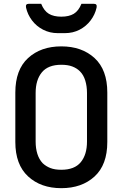

<svg xmlns="http://www.w3.org/2000/svg" viewBox="-20 -962 640 1002"><path d="M300 -720Q407 -720 473.5 -659Q540 -598 540 -479V-221Q540 -102 473.5 -41Q407 20 300 20Q193 20 126.5 -41.5Q60 -103 60 -221V-479Q60 -598 126.5 -659Q193 -720 300 -720ZM166 -223Q166 -188 175 -159Q184 -130 203 -110Q220 -94 243 -85Q266 -76 300 -76Q369 -76 401.5 -115.5Q434 -155 434 -223V-477Q434 -512 425 -541.5Q416 -571 397 -590Q381 -606 357.5 -615Q334 -624 300 -624Q231 -624 198.5 -584.5Q166 -545 166 -477ZM405 -942H471Q488 -942 484 -922Q476 -886 453 -855.5Q430 -825 395.5 -807Q361 -789 318 -789H282Q240 -789 205 -807Q170 -825 147 -855.5Q124 -886 116 -922Q112 -942 129 -942H195Q210 -905 235 -890Q260 -875 300 -875Q340 -875 365 -890Q390 -905 405 -942Z"/></svg>

Font: Recursive Mn Lnr St Med
Style: Regular
Weight: 500
Monospace: yes
Version: Version 1.079;hotconv 1.0.112;makeotfexe 2.5.65598; ttfautoh